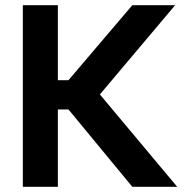

<svg xmlns="http://www.w3.org/2000/svg" viewBox="-20 -720 712 740"><path d="M68 -700H203V-411H244L490 -700H655L365 -356L663 0H490L244 -298H203V0H68Z"/></svg>

Font: Albert Sans
Style: Bold
Weight: 700
Designer: Andreas Rasmussen
Foundry: a.Foundry
Version: Version 1.025